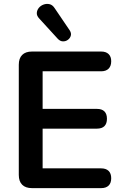

<svg xmlns="http://www.w3.org/2000/svg" viewBox="-20 -971 637 991"><path d="M145 0Q112 0 94.5 -17.5Q77 -35 77 -68V-637Q77 -670 94.5 -687.5Q112 -705 145 -705H502Q527 -705 540.5 -692Q554 -679 554 -655Q554 -630 540.5 -616.5Q527 -603 502 -603H200V-409H480Q506 -409 519 -396Q532 -383 532 -358Q532 -333 519 -320Q506 -307 480 -307H200V-102H502Q527 -102 540.5 -89Q554 -76 554 -51Q554 -26 540.5 -13Q527 0 502 0ZM278 -771 182 -876Q169 -890 170 -904.5Q171 -919 180.5 -930.5Q190 -942 205 -947.5Q220 -953 235.5 -949.5Q251 -946 262 -929L340 -814Q349 -800 345.5 -787Q342 -774 330.5 -765.5Q319 -757 304.5 -757.5Q290 -758 278 -771Z"/></svg>

Font: Nunito
Style: Bold
Weight: 700
Designer: Vernon Adams
Foundry: Vernon Adams
Version: Version 3.602